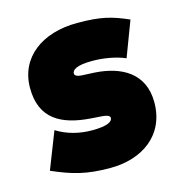

<svg xmlns="http://www.w3.org/2000/svg" viewBox="-86 -608 662 696"><g transform="rotate(-15 245.0 -259.5)"><path d="M245 10C365 10 460 -56 460 -179C460 -288 379 -333 277 -339L234 -341C210 -342 205 -349 205 -355C205 -368 221 -382 281 -382C320 -382 367 -375 404 -359L454 -491C392 -518 353 -529 264 -529C131 -529 38 -459 38 -345C38 -229 114 -190 221 -182L264 -179C288 -177 293 -171 293 -165C293 -152 276 -139 216 -139C170 -139 124 -150 84 -175L30 -37C106 -4 156 10 245 10Z"/></g></svg>

Font: Finlandica Black
Style: Regular
Weight: 900
Designer: Niklas Ekholm, Juho Hiilivirta, Jaakko Suomalainen
Foundry: Helsinki Type Studio
Version: Version 2.000;Glyphs 3.2 (3202)